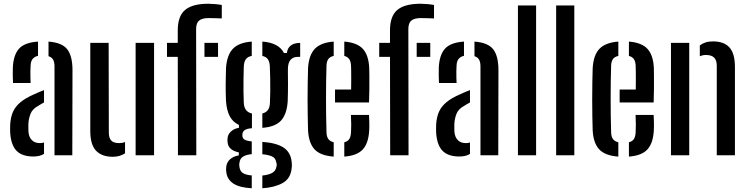

<svg xmlns="http://www.w3.org/2000/svg" viewBox="-20 -829 3994 1025"><path d="M34.5 -117.5Q34 -129.5 34 -142Q34 -154.5 34.5 -166Q37 -203.5 49.2 -231.8Q61.5 -260 89 -283Q116.5 -306 164 -326.5Q176 -332 188.8 -337.5Q201.5 -343 215 -348V-282Q208 -278.5 200.8 -274.2Q193.5 -270 185 -264.5Q153 -247.5 142.8 -221Q132.5 -194.5 131.5 -165.5Q131.5 -152 131.5 -143.2Q131.5 -134.5 132 -124.5Q134.5 -96.5 150.2 -80.8Q166 -65 193 -65Q205.5 -65 215 -68.5V-7.5Q193 6.5 158.5 6.5Q99 6.5 69.2 -23.2Q39.5 -53 34.5 -117.5ZM49.5 -386Q48.5 -403.5 48.2 -425.5Q48 -447.5 48.5 -468Q51.5 -534.5 80.8 -568.2Q110 -602 183 -607V-531Q165 -527 154.8 -515Q144.5 -503 143.5 -480Q142.5 -468 142.2 -448.8Q142 -429.5 142.5 -411.8Q143 -394 143.5 -386ZM271 0V-474Q271 -497 263.8 -510.2Q256.5 -523.5 239 -529V-607Q312 -601.5 339.5 -565.2Q367 -529 367 -454L366 0Z M462 -129.5V-600H560L561 -121.5Q561 -92 574 -78.5Q587 -65 616 -65Q634 -65 647.5 -71V-10.5Q620 8 582 8Q524 8 493 -24.2Q462 -56.5 462 -129.5ZM704 0V-600H802.5V0Z M871.5 -525.5V-600H929V-667Q929 -743 968.2 -776Q1007.5 -809 1092 -809Q1108 -809 1127.8 -807.2Q1147.5 -805.5 1164 -802.5V-730.5Q1148.5 -731 1130.5 -731.8Q1112.5 -732.5 1093 -732.5Q1060 -732.5 1043.5 -719.5Q1027 -706.5 1027 -674L1028 0H930L929 -525.5ZM1071.5 -525.5V-600H1144V-525.5Z M1324 176Q1258.5 172.5 1226 151Q1193.5 129.5 1188.5 92.5Q1187.5 86.5 1187 78.8Q1186.5 71 1187.5 64.5Q1189.5 38 1208 21.5Q1226.5 5 1255 0.5V-15.5Q1199 -27 1195 -69Q1194 -77 1194.2 -81.5Q1194.5 -86 1195 -92Q1196.5 -112 1213.5 -127.5Q1230.5 -143 1255.5 -146.5V-162Q1222.5 -177.5 1206.2 -209Q1190 -240.5 1186.5 -289.5Q1185.5 -316 1185 -337Q1184.5 -358 1184.8 -377Q1185 -396 1185.5 -417Q1186 -438 1186.5 -464.5Q1191 -534.5 1223 -568.2Q1255 -602 1324 -607V-530.5Q1302.5 -526.5 1292.5 -512.8Q1282.5 -499 1281.5 -473.5Q1280.5 -444.5 1280 -409.8Q1279.5 -375 1279.8 -341.2Q1280 -307.5 1281.5 -279.5Q1283 -254.5 1294 -241Q1305 -227.5 1325 -223V-144.5Q1297.5 -142.5 1285.8 -134Q1274 -125.5 1274 -110.5Q1274 -110 1274 -108.5Q1274 -107 1274 -105.5Q1274 -91.5 1284.8 -84.2Q1295.5 -77 1324 -74V-6Q1295 -3.5 1278 6.8Q1261 17 1258.5 39.5Q1257 45 1257.2 51.5Q1257.5 58 1258.5 63.5Q1261.5 86 1278.2 95.8Q1295 105.5 1324 107.5ZM1380.5 176V108Q1412 105 1431.8 94.8Q1451.5 84.5 1455.5 62Q1457.5 55.5 1457.2 49.5Q1457 43.5 1454.5 36.5Q1451 14 1431 5.5Q1411 -3 1380.5 -5.5V-71.5Q1454 -66.5 1492.8 -41.8Q1531.5 -17 1537 34.5Q1538 41 1538.2 50Q1538.5 59 1537 69Q1531.5 125 1488.2 148.5Q1445 172 1380.5 176ZM1380.5 -146.5V-223Q1399.5 -228 1409.5 -240.8Q1419.5 -253.5 1421 -278.5Q1422.5 -307 1422.8 -340.8Q1423 -374.5 1422.5 -409.5Q1422 -444.5 1420.5 -476Q1419 -500 1409.8 -513Q1400.5 -526 1380.5 -530.5V-607Q1467.5 -601 1496 -546H1511.5Q1514.5 -572.5 1532.8 -586.2Q1551 -600 1582.5 -600V-525.5H1570.5Q1545.5 -525.5 1531.2 -509.8Q1517 -494 1517 -459V-433Q1517.5 -405 1517.5 -383.2Q1517.5 -361.5 1517.2 -339.5Q1517 -317.5 1516 -289.5Q1511.5 -219.5 1480.5 -185.5Q1449.5 -151.5 1380.5 -146.5Z M1624.5 -134Q1623.5 -167 1622.8 -209.8Q1622 -252.5 1622 -298.8Q1622 -345 1622.8 -388Q1623.5 -431 1624.5 -464.5Q1628.5 -535 1660.8 -568.5Q1693 -602 1761.5 -607V-530.5Q1741 -526 1732.2 -513Q1723.5 -500 1723 -478Q1721.5 -432 1721 -388.2Q1720.5 -344.5 1720.5 -301.5Q1720.5 -258.5 1721 -214.5Q1721.5 -170.5 1723 -124Q1723.5 -99.5 1732.8 -86.8Q1742 -74 1761.5 -69.5V7Q1690.5 2 1659.2 -31.8Q1628 -65.5 1624.5 -134ZM1818 7V-69.5Q1836.5 -74 1844.8 -87Q1853 -100 1854 -124.5Q1855 -139.5 1855 -163.5Q1855 -187.5 1853.5 -215.5H1950Q1951 -201.5 1951.5 -176Q1952 -150.5 1951 -134Q1947.5 -65 1917 -31.5Q1886.5 2 1818 7ZM1768.5 -282V-351H1854.5Q1855 -377 1855 -403Q1855 -429 1854.8 -449.2Q1854.5 -469.5 1854 -478Q1853 -501 1844.2 -513.5Q1835.5 -526 1818 -530.5V-607Q1886.5 -601.5 1917 -568.2Q1947.5 -535 1951 -468Q1951.5 -456.5 1951.8 -425.2Q1952 -394 1951.8 -355.2Q1951.5 -316.5 1950 -282Z M2004.5 -525.5V-600H2062V-667Q2062 -743 2101.2 -776Q2140.5 -809 2225 -809Q2241 -809 2260.8 -807.2Q2280.5 -805.5 2297 -802.5V-730.5Q2281.5 -731 2263.5 -731.8Q2245.5 -732.5 2226 -732.5Q2193 -732.5 2176.5 -719.5Q2160 -706.5 2160 -674L2161 0H2063L2062 -525.5ZM2204.5 -525.5V-600H2277V-525.5Z M2308.5 -117.5Q2308 -129.5 2308 -142Q2308 -154.5 2308.5 -166Q2311 -203.5 2323.2 -231.8Q2335.5 -260 2363 -283Q2390.5 -306 2438 -326.5Q2450 -332 2462.8 -337.5Q2475.5 -343 2489 -348V-282Q2482 -278.5 2474.8 -274.2Q2467.5 -270 2459 -264.5Q2427 -247.5 2416.8 -221Q2406.5 -194.5 2405.5 -165.5Q2405.5 -152 2405.5 -143.2Q2405.5 -134.5 2406 -124.5Q2408.5 -96.5 2424.2 -80.8Q2440 -65 2467 -65Q2479.5 -65 2489 -68.5V-7.5Q2467 6.5 2432.5 6.5Q2373 6.5 2343.2 -23.2Q2313.5 -53 2308.5 -117.5ZM2323.5 -386Q2322.5 -403.5 2322.2 -425.5Q2322 -447.5 2322.5 -468Q2325.5 -534.5 2354.8 -568.2Q2384 -602 2457 -607V-531Q2439 -527 2428.8 -515Q2418.5 -503 2417.5 -480Q2416.5 -468 2416.2 -448.8Q2416 -429.5 2416.5 -411.8Q2417 -394 2417.5 -386ZM2545 0V-474Q2545 -497 2537.8 -510.2Q2530.5 -523.5 2513 -529V-607Q2586 -601.5 2613.5 -565.2Q2641 -529 2641 -454L2640 0Z M2745 0V-800H2842V0Z M2949 0V-800H3046V0Z M3144 -134Q3143 -167 3142.2 -209.8Q3141.5 -252.5 3141.5 -298.8Q3141.5 -345 3142.2 -388Q3143 -431 3144 -464.5Q3148 -535 3180.2 -568.5Q3212.5 -602 3281 -607V-530.5Q3260.5 -526 3251.8 -513Q3243 -500 3242.5 -478Q3241 -432 3240.5 -388.2Q3240 -344.5 3240 -301.5Q3240 -258.5 3240.5 -214.5Q3241 -170.5 3242.5 -124Q3243 -99.5 3252.2 -86.8Q3261.5 -74 3281 -69.5V7Q3210 2 3178.8 -31.8Q3147.5 -65.5 3144 -134ZM3337.5 7V-69.5Q3356 -74 3364.2 -87Q3372.5 -100 3373.5 -124.5Q3374.5 -139.5 3374.5 -163.5Q3374.5 -187.5 3373 -215.5H3469.5Q3470.5 -201.5 3471 -176Q3471.5 -150.5 3470.5 -134Q3467 -65 3436.5 -31.5Q3406 2 3337.5 7ZM3288 -282V-351H3374Q3374.5 -377 3374.5 -403Q3374.5 -429 3374.2 -449.2Q3374 -469.5 3373.5 -478Q3372.5 -501 3363.8 -513.5Q3355 -526 3337.5 -530.5V-607Q3406 -601.5 3436.5 -568.2Q3467 -535 3470.5 -468Q3471 -456.5 3471.2 -425.2Q3471.5 -394 3471.2 -355.2Q3471 -316.5 3469.5 -282Z M3562 0V-600H3659.5V0ZM3806.5 0V-479Q3806 -508.5 3792 -522Q3778 -535.5 3748.5 -535.5Q3739.5 -535.5 3731.5 -533.8Q3723.5 -532 3716 -529V-586.5Q3729.5 -597 3746.5 -602.5Q3763.5 -608 3786.5 -608Q3845 -608 3874.2 -575.8Q3903.5 -543.5 3903.5 -471V0Z"/></svg>

Font: Big Shoulders Stencil Text Thin SemiBold
Style: Regular
Weight: 600
Version: Version 2.001